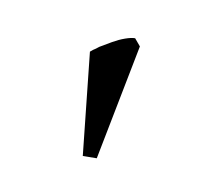

<svg xmlns="http://www.w3.org/2000/svg" viewBox="-53 -864 436 385"><g transform="rotate(-30 164.5 -671.0)"><path d="M177 -767Q180 -767 184 -767Q190 -766 198 -766Q211 -764 225 -761.5Q239 -759 251 -754.5Q263 -750 269 -745V-726L82 -575L60 -593Z"/></g></svg>

Font: PTSerif
Style: Regular
Weight: 400
Designer: A.Korolkova, O.Umpeleva, V.Yefimov
Foundry: ParaType Ltd
Version: Version 1.000W OFL; ttfautohint (v1.2) -l 8 -r 50 -G 200 -x 